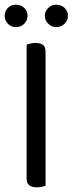

<svg xmlns="http://www.w3.org/2000/svg" viewBox="-24 -797 311 822"><path d="M90 -363H171V-2Q166 0 156 2.5Q146 5 134 5Q112 5 101 -4Q90 -13 90 -32ZM171 -296H90V-606Q95 -608 105.5 -610.5Q116 -613 128 -613Q150 -613 160.5 -604.5Q171 -596 171 -576ZM94 -729Q94 -710 80 -695.5Q66 -681 44 -681Q23 -681 9.5 -695.5Q-4 -710 -4 -729Q-4 -749 9.5 -763Q23 -777 44 -777Q66 -777 80 -763Q94 -749 94 -729ZM267 -729Q267 -710 252.5 -695.5Q238 -681 217 -681Q197 -681 182.5 -695.5Q168 -710 168 -729Q168 -749 182.5 -763Q197 -777 217 -777Q238 -777 252.5 -763Q267 -749 267 -729Z"/></svg>

Font: Baloo Paaji 2
Style: Regular
Weight: 400
Designer: Shuchita Grover, Noopur Datye and Ek Type
Foundry: Ek Type
Version: Version 1.700